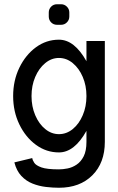

<svg xmlns="http://www.w3.org/2000/svg" viewBox="-20 -718 561 913"><path d="M260.3 -80.1Q296.4 -80.1 326.2 -104.5Q356 -128.9 373.5 -170.2Q391.1 -211.4 391.1 -261.2Q391.1 -311 373.5 -352.1Q356 -393.1 326.2 -417.7Q296.4 -442.4 260.3 -442.4Q224.6 -442.4 194.8 -417.7Q165 -393.1 147.5 -352.1Q129.9 -311 129.9 -261.2Q129.9 -211.4 147.5 -170.2Q165 -128.9 194.8 -104.5Q224.6 -80.1 260.3 -80.1ZM391.1 -522.9H478.5V-43.5Q478.5 56.2 419.2 115.5Q359.9 174.8 260.3 174.8Q231 174.8 198 170.9Q165 167 134.8 155Q104.5 143.1 81.5 118.7Q58.6 94.2 48.3 54.2L133.3 33.7Q134.8 43.9 143.1 56.4Q151.4 68.8 177.2 78.1Q203.1 87.4 260.3 87.4Q278.8 87.4 301.3 83Q323.7 78.6 344.2 64.9Q364.7 51.3 377.9 25.4Q391.1 -0.5 391.1 -43.5V-95.7Q334 6.8 260.3 6.8Q200.2 6.8 150.9 -29.3Q101.6 -65.4 72 -126.5Q42.5 -187.5 42.5 -261.2Q42.5 -335 72 -396Q101.6 -457 150.9 -493.2Q200.2 -529.3 260.3 -529.3Q334 -529.3 391.1 -426.8ZM270.5 -697.8Q286.6 -697.8 298.1 -686.3Q309.6 -674.8 309.6 -658.7V-639.6Q309.6 -623 298.1 -611.6Q286.6 -600.1 270.5 -600.1H251Q234.4 -600.1 223.1 -611.6Q211.9 -623 211.9 -639.6V-658.7Q211.9 -674.8 223.1 -686.3Q234.4 -697.8 251 -697.8Z"/></svg>

Font: Qaz
Style: Regular
Weight: 400
Designer: GGBotNet
Foundry: f0n7
Version: 0.70